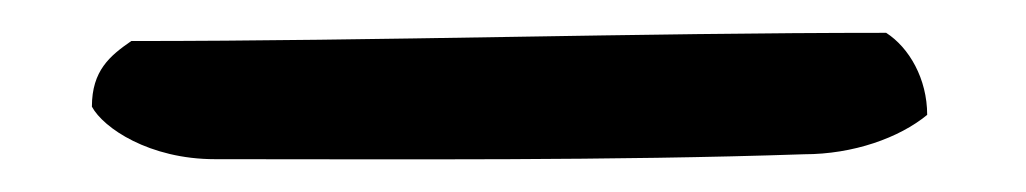

<svg xmlns="http://www.w3.org/2000/svg" viewBox="-20 47 625 117"><path d="M545 117C528 131 500 141 470 141C352 145 227 144 111 144C71 144 43 125 36 112C36 90 47 81 60 72C212 72 367 67 520 67C534 76 545 95 545 117Z"/></svg>

Font: Snowfall
Style: Rev
Weight: 400
Designer: Jasper
Foundry: Cannot Into Space Fonts
Version: Version 0.9